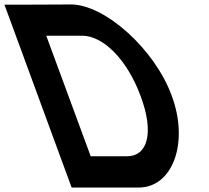

<svg xmlns="http://www.w3.org/2000/svg" viewBox="-260 -790 934 860"><path d="M130.9 50H60.9L35.1 -20L-214.3 -699L-240.1 -769H-170.1L57.9 -770C209.2 -770 432.9 -571 509.7 -360C587.6 -149 512.8 51 360.3 50ZM146.3 -90H308.7C401.3 -90 431.6 -195 369.7 -360C309.3 -524 202.5 -629 109.5 -630H-52.8Z"/></svg>

Font: Nordica Plus
Style: NordicaClassicRgCondOpObl
Weight: 500
Version: Version 1.01